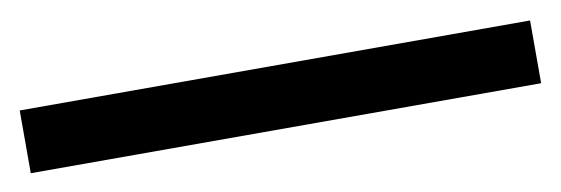

<svg xmlns="http://www.w3.org/2000/svg" viewBox="-30 -14 660 226"><g transform="rotate(-10 300.0 99.5)"><path d="M605 137.5H-5V62.5H605Z"/></g></svg>

Font: Familjen Grotesk Variable
Style: Regular
Weight: 400
Designer: Anders Wikstroem, Jonas Baeckman, Matilda Gysing, Kristian Moeller
Foundry: Familjen STHLM AB
Version: Version 2.000